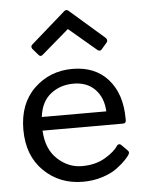

<svg xmlns="http://www.w3.org/2000/svg" viewBox="-54 -807 646 857"><g transform="rotate(-5 269.0 -378.0)"><path d="M266 -759Q270 -763 275.5 -763Q281 -763 286 -758L441 -623Q449 -613 443 -604L418 -575Q410 -565 399 -573L275 -678L153 -573Q143 -564 134 -575L109 -604Q102 -615 111 -623ZM483 -236H123Q127 -153 175.5 -108Q224 -63 285 -63Q346 -63 389.5 -89Q433 -115 448 -140Q456 -150 466 -143L493 -116Q499 -110 499 -105.5Q499 -101 494.5 -94Q490 -87 476 -72Q462 -57 436.5 -38Q411 -19 370.5 -6Q330 7 284 7Q179 7 108.5 -62Q38 -131 38 -247.5Q38 -364 108 -431.5Q178 -499 279.5 -499Q381 -499 439 -433.5Q497 -368 497 -257Q497 -253 497 -249Q497 -236 483 -236ZM125 -297H414Q411 -359 375 -396Q339 -433 279 -433Q219 -433 176 -399Q133 -365 125 -297Z"/></g></svg>

Font: Sanchez
Style: Regular
Weight: 400
Designer: Daniel Hernández
Foundry: LatinoType
Version: Version 1.001